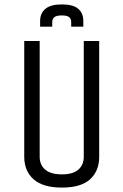

<svg xmlns="http://www.w3.org/2000/svg" viewBox="-20 -836 560 871"><path d="M360 -650H430V-125Q430 -60 388.5 -22.5Q347 15 261 15Q175 15 132.5 -22.5Q90 -60 90 -125V-650H160V-125Q160 -88 185 -66.5Q210 -45 261 -45Q311 -45 335.5 -66.5Q360 -88 360 -125ZM303 -735Q303 -751 293.5 -758.5Q284 -766 260 -766Q237 -766 227 -758.5Q217 -751 217 -735V-715H162V-741Q162 -776 186 -796Q210 -816 260 -816Q312 -816 335 -796Q358 -776 358 -741V-715H303Z"/></svg>

Font: Unica One
Style: Regular
Weight: 400
Designer: Eduardo Rodriguez Tunni
Foundry: Eduardo Rodriguez Tunni
Version: Version 2.000; ttfautohint (v1.8.4.7-5d5b);gftools[0.9.23]